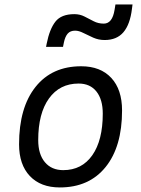

<svg xmlns="http://www.w3.org/2000/svg" viewBox="-20 -821 626 851"><path d="M245.1 9.8Q160.2 9.8 112.3 -40.8Q64.5 -91.3 64.5 -181.2Q64.5 -344.2 137.5 -435.8Q210.4 -527.3 339.8 -527.3Q425.3 -527.3 473.1 -475.8Q521 -424.3 521 -331.5Q521 -170.9 448 -80.6Q375 9.8 245.1 9.8ZM260.3 -66.9Q342.8 -66.9 389.2 -133.1Q435.5 -199.2 435.5 -317.4Q435.5 -379.9 407.5 -415.3Q379.4 -450.7 328.6 -450.7Q244.6 -450.7 197 -384.5Q149.4 -318.4 149.4 -200.2Q149.4 -137.2 179 -102.1Q208.5 -66.9 260.3 -66.9ZM184.1 -613.3 187 -627.9Q199.7 -691.9 225.6 -725.1Q251.5 -758.3 309.6 -758.3Q334 -758.3 354.5 -747.8Q375 -737.3 395.3 -726.8Q415.5 -716.3 439.9 -716.3Q478 -716.3 487.8 -777.3L491.7 -801.3H567.4L564.9 -782.2Q556.6 -712.9 527.1 -678.2Q497.6 -643.6 443.8 -643.6Q417 -643.6 393.3 -654.1Q369.6 -664.6 349.6 -674.8Q329.6 -685.1 313 -685.1Q291.5 -685.1 280 -671.9Q268.6 -658.7 263.2 -632.8L259.3 -613.3Z"/></svg>

Font: Cascadia Code NF SemiLight
Style: Italic
Weight: 350
Italic angle: -10°
Monospace: yes
Designer: Aaron Bell
Foundry: Saja Typeworks
Version: Version 2404.023; ttfautohint (v1.8.4)